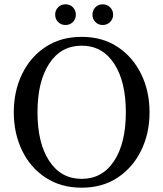

<svg xmlns="http://www.w3.org/2000/svg" viewBox="-20 -851 757 891"><path d="M359 20Q263 20 192 -26.5Q121 -73 82.5 -152.5Q44 -232 44 -330Q44 -428 82.5 -507.5Q121 -587 192 -633.5Q263 -680 359 -680Q455 -680 525.5 -633.5Q596 -587 635 -507.5Q674 -428 674 -330Q674 -232 635 -152.5Q596 -73 525.5 -26.5Q455 20 359 20ZM359 -21Q455 -21 509.5 -104Q564 -187 564 -330Q564 -473 509.5 -556Q455 -639 359 -639Q263 -639 208.5 -556Q154 -473 154 -330Q154 -187 208.5 -104Q263 -21 359 -21ZM457 -735Q436 -735 422.5 -749Q409 -763 409 -783Q409 -803 422.5 -817Q436 -831 457 -831Q477 -831 491 -817Q505 -803 505 -783Q505 -763 491 -749Q477 -735 457 -735ZM284 -735Q263 -735 249.5 -749Q236 -763 236 -783Q236 -803 249.5 -817Q263 -831 284 -831Q305 -831 318.5 -817Q332 -803 332 -783Q332 -763 318.5 -749Q305 -735 284 -735Z"/></svg>

Font: El Messiri Medium
Style: Regular
Weight: 500
Designer: Mohamed Gaber
Foundry: Kief Type Foundry
Version: Version 2.020; ttfautohint (v1.8.3)